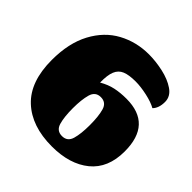

<svg xmlns="http://www.w3.org/2000/svg" viewBox="-182 -832 1007 1007"><g transform="rotate(45 321.0 -329.0)"><path d="M600 -563Q600 -517 576 -493Q548 -509 500.5 -519.5Q453 -530 415 -530Q366 -530 338 -518.5Q310 -507 298 -477.5Q286 -448 287 -394Q325 -416 362.5 -424Q400 -432 445 -432Q634 -432 634 -230Q634 -106 555.5 -42Q477 22 345 22Q195 22 109.5 -58Q24 -138 24 -299Q24 -424 70 -510Q116 -596 193.5 -638Q271 -680 364 -680Q414 -680 469 -668Q524 -656 562 -630Q600 -604 600 -563ZM281 -198Q281 -133 292.5 -93.5Q304 -54 344 -54Q384 -54 395.5 -94Q407 -134 407 -198Q407 -264 395.5 -303.5Q384 -343 344 -343Q304 -343 292.5 -302Q281 -261 281 -198Z"/></g></svg>

Font: Sansita Black
Style: Regular
Weight: 900
Designer: Pablo Cosgaya
Foundry: Omnibus-Type
Version: Version 1.006; ttfautohint (v1.5)